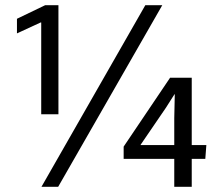

<svg xmlns="http://www.w3.org/2000/svg" viewBox="-20 -716 828 736"><path d="M138 -630H136L45 -588V-644L153 -696H204V-278H138ZM602 -696 203 0H139L537 -696ZM648 0V-263L650 -354L649 -355L616 -303L519 -161V-160H771L767 -107H454V-154L632 -418H715V0Z"/></svg>

Font: Murecho Thin
Style: Regular
Weight: 400
Version: Version 1.010